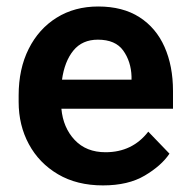

<svg xmlns="http://www.w3.org/2000/svg" viewBox="-20 -558 578 588"><path d="M295.4 9.8Q215.3 9.8 157.5 -24.4Q99.6 -58.6 68.4 -116.5Q37.1 -174.3 37.1 -246.1V-265.6Q37.1 -347.2 67.9 -408.4Q98.6 -469.7 153.6 -503.9Q208.5 -538.1 280.8 -538.1Q356 -538.1 407 -505.4Q458 -472.7 483.9 -414.3Q509.8 -356 509.8 -279.3V-225.1H168Q173.3 -167 208.7 -129.4Q244.1 -91.8 303.2 -91.8Q385.3 -91.8 434.1 -154.8L499 -87.4Q474.1 -50.3 423.3 -20.3Q372.6 9.8 295.4 9.8ZM279.8 -436.5Q231.9 -436.5 204.8 -403.3Q177.7 -370.1 169.9 -314H382.8V-323.7Q381.3 -369.6 357.4 -403.1Q333.5 -436.5 279.8 -436.5Z"/></svg>

Font: Vazirmatn RD UI FD SemiBold
Style: Regular
Weight: 600
Designer: Saber Rastikerdar
Foundry: Saber Rastikerdar
Version: Version 33.003